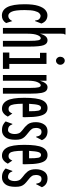

<svg xmlns="http://www.w3.org/2000/svg" viewBox="642 -1347 716 2040"><g transform="rotate(90 1000.0 -327.0)"><path d="M146 11Q86 11 55.5 -47Q25 -105 25 -231Q25 -322 42 -375Q59 -428 85.5 -450.5Q112 -473 142 -473Q206 -473 230 -409L207 -350L204 -341L198 -343Q195 -351 194.5 -361Q194 -371 185 -383Q169 -400 148 -400Q135 -400 120.5 -386.5Q106 -373 96.5 -336.5Q87 -300 87 -231Q87 -131 104 -94Q121 -57 149 -57Q183 -57 204 -100L225 -34Q197 11 146 11Z M277 -665H347V-658Q341 -652 339.5 -645Q338 -638 338 -621V-394Q359 -474 408 -474Q445 -474 460 -433Q475 -392 475 -285V0H414V-283Q414 -349 408 -375.5Q402 -402 386 -402Q367 -402 352.5 -366Q338 -330 338 -263V0H277Z M538 0V-68H597V-394H541V-463H659V-68H712V0ZM625 -564Q608 -564 595.5 -577.5Q583 -591 583 -610Q583 -629 595 -643Q607 -657 625 -657Q642 -657 655 -643Q668 -629 668 -610Q668 -591 655 -577.5Q642 -564 625 -564Z M777 0V-463H838V-394Q849 -432 866 -453Q883 -474 906 -474Q929 -474 944.5 -460Q960 -446 967.5 -408Q975 -370 975 -295V0H914V-293Q914 -356 907.5 -379Q901 -402 887 -402Q869 -402 853.5 -368.5Q838 -335 838 -273V0Z M1135 10Q1078 10 1048.5 -43.5Q1019 -97 1019 -227Q1019 -364 1045.5 -419Q1072 -474 1128 -474Q1162 -474 1183 -452.5Q1204 -431 1214.5 -380Q1225 -329 1225 -241Q1225 -231 1225 -224.5Q1225 -218 1224 -210H1082Q1083 -151 1088.5 -118.5Q1094 -86 1106 -73Q1118 -60 1137 -60Q1156 -59 1167.5 -70.5Q1179 -82 1186 -100L1219 -52Q1206 -25 1184.5 -7.5Q1163 10 1135 10ZM1083 -278H1162Q1162 -347 1156 -376Q1150 -405 1126 -405Q1105 -405 1096 -377.5Q1087 -350 1083 -278Z M1365 10Q1329 10 1306 -2Q1283 -14 1270 -29L1293 -92L1296 -101L1302 -99Q1305 -92 1308.5 -84Q1312 -76 1323 -66Q1340 -54 1361 -54Q1381 -54 1392.5 -74.5Q1404 -95 1404 -127Q1404 -150 1396 -169.5Q1388 -189 1362 -208Q1326 -233 1302 -263Q1278 -293 1278 -350Q1278 -401 1302 -437.5Q1326 -474 1374 -474Q1445 -474 1469 -414L1441 -361L1437 -352L1431 -355Q1428 -363 1427 -372.5Q1426 -382 1416 -395Q1403 -410 1381 -410Q1358 -410 1348.5 -393Q1339 -376 1339 -354Q1339 -325 1350.5 -307.5Q1362 -290 1393 -267Q1418 -248 1434 -231Q1450 -214 1457.5 -192Q1465 -170 1465 -133Q1465 -57 1436.5 -23.5Q1408 10 1365 10Z M1635 10Q1578 10 1548.5 -43.5Q1519 -97 1519 -227Q1519 -364 1545.5 -419Q1572 -474 1628 -474Q1662 -474 1683 -452.5Q1704 -431 1714.5 -380Q1725 -329 1725 -241Q1725 -231 1725 -224.5Q1725 -218 1724 -210H1582Q1583 -151 1588.5 -118.5Q1594 -86 1606 -73Q1618 -60 1637 -60Q1656 -59 1667.5 -70.5Q1679 -82 1686 -100L1719 -52Q1706 -25 1684.5 -7.5Q1663 10 1635 10ZM1583 -278H1662Q1662 -347 1656 -376Q1650 -405 1626 -405Q1605 -405 1596 -377.5Q1587 -350 1583 -278Z M1865 10Q1829 10 1806 -2Q1783 -14 1770 -29L1793 -92L1796 -101L1802 -99Q1805 -92 1808.5 -84Q1812 -76 1823 -66Q1840 -54 1861 -54Q1881 -54 1892.5 -74.5Q1904 -95 1904 -127Q1904 -150 1896 -169.5Q1888 -189 1862 -208Q1826 -233 1802 -263Q1778 -293 1778 -350Q1778 -401 1802 -437.5Q1826 -474 1874 -474Q1945 -474 1969 -414L1941 -361L1937 -352L1931 -355Q1928 -363 1927 -372.5Q1926 -382 1916 -395Q1903 -410 1881 -410Q1858 -410 1848.5 -393Q1839 -376 1839 -354Q1839 -325 1850.5 -307.5Q1862 -290 1893 -267Q1918 -248 1934 -231Q1950 -214 1957.5 -192Q1965 -170 1965 -133Q1965 -57 1936.5 -23.5Q1908 10 1865 10Z"/></g></svg>

Font: Inconsolata UltraCondensed SemiBold
Style: Regular
Weight: 600
Width: 1
Monospace: yes
Designer: Raph Levien, Cyreal, Brenton Simpson
Foundry: Raph Levien, Cyreal, Google
Version: Version 3.001; ttfautohint (v1.8.2.53-6de2)